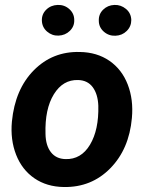

<svg xmlns="http://www.w3.org/2000/svg" viewBox="-20 -749 593 779"><path d="M303.7 -538.1Q373.5 -537.1 424.1 -502.2Q474.6 -467.3 498.3 -406Q522 -344.7 515.1 -270Q503.9 -144 427.5 -66.2Q351.1 11.7 238.8 9.8Q169.9 8.8 119.6 -25.6Q69.3 -60.1 45.4 -121.1Q21.5 -182.1 28.3 -255.9Q41 -386.7 117.2 -463.9Q193.4 -541 303.7 -538.1ZM164.6 -205.6Q165.5 -158.7 186.5 -131.6Q207.5 -104.5 245.6 -103.5Q309.1 -101.6 345.2 -161.9Q381.3 -222.2 378.9 -320.3Q377 -367.2 356.2 -395.3Q335.4 -423.3 296.9 -424.3Q235.4 -426.3 198.5 -366.5Q161.6 -306.6 164.6 -205.6ZM149.9 -665Q148.9 -691.4 167.5 -709.7Q186 -728 213.9 -729Q241.2 -730 261.2 -712.2Q281.2 -694.3 281.2 -668Q282.2 -642.1 263.4 -623.8Q244.6 -605.5 217.3 -604.5Q191.4 -603.5 171.1 -620.8Q150.9 -638.2 149.9 -665ZM380.9 -665Q379.9 -691.4 398.4 -709.7Q417 -728 444.3 -729Q470.2 -730 491 -712.9Q511.7 -695.8 512.7 -668Q512.7 -641.6 494.1 -623.3Q475.6 -605 448.2 -604Q420.9 -603 400.9 -620.8Q380.9 -638.7 380.9 -665Z"/></svg>

Font: RobotoDraft
Style: Bold Italic
Weight: 700
Italic angle: -12°
Version: Version 2.001150; 2014